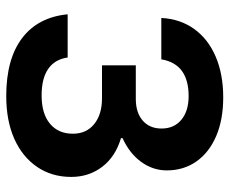

<svg xmlns="http://www.w3.org/2000/svg" viewBox="-80 -645 735 615"><g transform="rotate(90 287.5 -337.5)"><path d="M287.5 10Q169.2 10 102.1 -40.8Q35 -91.7 25.8 -186.7H164.2Q170 -145.8 200.4 -124.6Q230.8 -103.3 285.8 -103.3Q344.2 -103.3 376.2 -130Q408.3 -156.7 408.3 -203.3Q408.3 -246.7 377.5 -271.7Q346.7 -296.7 295 -296.7H189.2V-405H296.7Q340.8 -405 366.2 -427.1Q391.7 -449.2 391.7 -487.5Q391.7 -527.5 363.8 -550.8Q335.8 -574.2 287.5 -574.2Q236.7 -574.2 207.1 -552.5Q177.5 -530.8 170 -486.7H37.5Q40.8 -547.5 72.9 -592.1Q105 -636.7 161.2 -660.8Q217.5 -685 291.7 -685Q363.3 -685 415.8 -662.5Q468.3 -640 497.1 -599.2Q525.8 -558.3 525.8 -504.2Q525.8 -460 498.8 -422.5Q471.7 -385 422.5 -362.5V-357.5Q481.7 -340 514.2 -297.5Q546.7 -255 546.7 -198.3Q546.7 -135.8 514.6 -88.8Q482.5 -41.7 424.6 -15.8Q366.7 10 287.5 10Z"/></g></svg>

Font: Funnel Display
Style: Bold
Weight: 700
Designer: NORD ID, Kristian Moeller
Foundry: Dicotype
Version: Version 1.000